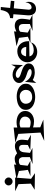

<svg xmlns="http://www.w3.org/2000/svg" viewBox="1880 -2846 1182 5042"><g transform="rotate(-90 2471.0 -325.0)"><path d="M331.1 -690.4Q331.1 -668.9 322.8 -649.9Q314.5 -630.9 300.3 -616.7Q286.1 -602.5 267.1 -594.2Q248 -585.9 226.6 -585.9Q205.1 -585.9 186.5 -594.2Q168 -602.5 153.8 -616.7Q139.6 -630.9 131.3 -649.9Q123 -668.9 123 -690.4Q123 -711.9 131.3 -730.5Q139.6 -749 153.8 -763.2Q168 -777.3 186.5 -785.6Q205.1 -793.9 226.6 -793.9Q248 -793.9 267.1 -785.6Q286.1 -777.3 300.3 -763.2Q314.5 -749 322.8 -730.5Q331.1 -711.9 331.1 -690.4ZM445.3 2 7.8 -5.9 169.9 -106.4 156.2 -430.7 -30.3 -518.6H328.1L295.9 -99.6Z M1454.1 -103.5 1052.7 -121.1 1183.6 -184.6Q1185.5 -214.8 1187 -244.6Q1188.5 -274.4 1188.5 -304.7Q1188.5 -330.1 1184.6 -350.1Q1180.7 -370.1 1170.9 -384.3Q1161.1 -398.4 1143.1 -406.2Q1125 -414.1 1097.7 -414.1Q1074.2 -414.1 1055.7 -403.3Q1037.1 -392.6 1023.9 -375.5Q1010.7 -358.4 1003.4 -337.4Q996.1 -316.4 994.1 -294.9Q989.3 -253.9 985.4 -211.9Q981.4 -169.9 977.5 -128.9L1107.4 -64.5L683.6 -61.5L866.2 -131.8V-307.6Q866.2 -333 857.4 -356.9Q848.6 -380.9 832 -398.4Q817.4 -412.1 799.3 -416.5Q781.2 -420.9 761.7 -420.9Q735.4 -420.9 705.6 -412.1Q675.8 -403.3 661.1 -378.9L639.6 -189.5L768.6 -118.2L367.2 -116.2L531.2 -183.6L502 -418.9Q473.6 -426.8 436.5 -437Q399.4 -447.3 365.2 -458Q326.2 -469.7 284.2 -482.4L671.9 -546.9L667 -487.3Q705.1 -511.7 745.6 -520.5Q786.1 -529.3 827.1 -529.3Q869.1 -529.3 902.3 -512.2Q935.5 -495.1 964.8 -466.8Q1007.8 -489.3 1056.6 -506.8Q1105.5 -524.4 1155.3 -524.4Q1198.2 -524.4 1230 -510.7Q1261.7 -497.1 1282.2 -472.2Q1302.7 -447.3 1313 -413.6Q1323.2 -379.9 1323.2 -338.9Q1323.2 -320.3 1320.8 -294.4Q1318.4 -268.6 1315.4 -243.2Q1311.5 -213.9 1308.6 -182.6Z M2078.1 -252.9Q2078.1 -198.2 2055.2 -155.3Q2032.2 -112.3 1994.6 -83Q1957 -53.7 1908.7 -38.1Q1860.4 -22.5 1809.6 -22.5Q1767.6 -22.5 1726.1 -28.8Q1684.6 -35.2 1645.5 -49.8L1648.4 140.6L1850.6 222.7L1293 245.1L1510.7 147.5Q1508.8 111.3 1506.3 66.9Q1503.9 22.5 1501 -25.4Q1498 -73.2 1495.1 -122.1Q1492.2 -170.9 1489.3 -216.8Q1482.4 -323.2 1475.6 -434.6L1244.1 -513.7L1643.6 -557.6V-461.9Q1712.9 -481.4 1783.2 -481.4Q1835.9 -481.4 1888.2 -468.8Q1940.4 -456.1 1982.9 -428.7Q2025.4 -401.4 2051.8 -357.9Q2078.1 -314.5 2078.1 -252.9ZM1929.7 -260.7Q1929.7 -298.8 1913.1 -325.2Q1896.5 -351.6 1870.1 -368.7Q1843.8 -385.7 1811 -393.6Q1778.3 -401.4 1746.1 -401.4Q1719.7 -401.4 1693.8 -395Q1668 -388.7 1644.5 -377.9V-137.7Q1672.9 -124 1707 -117.2Q1741.2 -110.4 1772.5 -110.4Q1806.6 -110.4 1835.4 -120.6Q1864.3 -130.9 1885.3 -150.4Q1906.2 -169.9 1918 -197.8Q1929.7 -225.6 1929.7 -260.7Z M2793 -236.3Q2793 -168.9 2759.3 -122.6Q2725.6 -76.2 2673.3 -47.4Q2621.1 -18.6 2559.6 -5.4Q2498 7.8 2442.4 7.8Q2387.7 7.8 2328.6 -5.9Q2269.5 -19.5 2220.2 -48.8Q2170.9 -78.1 2139.2 -124.5Q2107.4 -170.9 2107.4 -236.3Q2107.4 -307.6 2141.6 -354.5Q2175.8 -401.4 2228 -428.7Q2280.3 -456.1 2343.3 -466.8Q2406.2 -477.5 2464.8 -477.5Q2518.6 -477.5 2576.7 -463.9Q2634.8 -450.2 2683.1 -421.4Q2731.4 -392.6 2762.2 -346.7Q2793 -300.8 2793 -236.3ZM2631.8 -238.3Q2631.8 -273.4 2618.7 -302.7Q2605.5 -332 2582.5 -353.5Q2559.6 -375 2529.3 -386.7Q2499 -398.4 2464.8 -398.4Q2429.7 -398.4 2394.5 -388.2Q2359.4 -377.9 2331.1 -358.4Q2302.7 -338.9 2285.2 -309.1Q2267.6 -279.3 2267.6 -241.2Q2267.6 -203.1 2279.8 -171.9Q2292 -140.6 2314.9 -118.2Q2337.9 -95.7 2369.1 -83.5Q2400.4 -71.3 2438.5 -71.3Q2479.5 -71.3 2514.6 -80.6Q2549.8 -89.8 2576.2 -110.4Q2602.5 -130.9 2617.2 -162.6Q2631.8 -194.3 2631.8 -238.3Z M3326.2 -165Q3326.2 -116.2 3303.7 -85Q3281.2 -53.7 3247.1 -35.6Q3212.9 -17.6 3170.9 -10.3Q3128.9 -2.9 3089.8 -2.9Q3067.4 -2.9 3040.5 -6.3Q3013.7 -9.8 2987.3 -16.6Q2960.9 -23.4 2936 -33.2Q2911.1 -43 2891.6 -56.6L2812.5 36.1L2842.8 -262.7Q2859.4 -226.6 2885.3 -194.3Q2911.1 -162.1 2944.3 -137.7Q2977.5 -113.3 3015.6 -99.1Q3053.7 -85 3094.7 -85Q3105.5 -85 3119.6 -86.4Q3133.8 -87.9 3147 -92.8Q3160.2 -97.7 3168.9 -106.4Q3177.7 -115.2 3177.7 -129.9Q3177.7 -146.5 3160.2 -160.6Q3142.6 -174.8 3119.1 -185.1Q3095.7 -195.3 3072.3 -202.6Q3048.8 -210 3037.1 -213.9Q3003.9 -223.6 2964.4 -240.7Q2924.8 -257.8 2891.1 -281.7Q2857.4 -305.7 2835 -338.4Q2812.5 -371.1 2812.5 -414.1Q2812.5 -455.1 2832.5 -487.3Q2852.5 -519.5 2883.8 -541.5Q2915 -563.5 2953.6 -574.7Q2992.2 -585.9 3029.3 -585.9Q3087.9 -585.9 3140.1 -564.9Q3192.4 -543.9 3235.4 -504.9L3295.9 -622.1L3283.2 -313.5Q3265.6 -346.7 3239.3 -380.4Q3212.9 -414.1 3180.7 -441.4Q3148.4 -468.8 3111.3 -485.4Q3074.2 -502 3034.2 -502Q3022.5 -502 3007.3 -499.5Q2992.2 -497.1 2979 -491.2Q2965.8 -485.4 2956.5 -475.1Q2947.3 -464.8 2947.3 -449.2Q2947.3 -430.7 2961.4 -417Q2975.6 -403.3 2995.6 -393.1Q3015.6 -382.8 3036.6 -375.5Q3057.6 -368.2 3071.3 -364.3Q3106.4 -352.5 3150.4 -336.9Q3194.3 -321.3 3233.4 -298.8Q3272.5 -276.4 3299.3 -243.7Q3326.2 -210.9 3326.2 -165Z M3910.2 -177.7Q3910.2 -170.9 3909.7 -164.1Q3909.2 -157.2 3909.2 -150.4L3511.7 -142.6Q3524.4 -85 3569.3 -57.6Q3614.3 -30.3 3670.9 -30.3Q3698.2 -30.3 3726.6 -34.2Q3754.9 -38.1 3782.2 -46.9Q3809.6 -55.7 3834 -69.8Q3858.4 -84 3877.9 -103.5Q3867.2 -62.5 3841.8 -31.2Q3816.4 0 3781.7 20.5Q3747.1 41 3706.5 51.3Q3666 61.5 3626 61.5Q3571.3 61.5 3522 42Q3472.7 22.5 3436 -11.7Q3399.4 -45.9 3377.9 -93.8Q3356.4 -141.6 3356.4 -198.2Q3356.4 -257.8 3380.9 -306.6Q3405.3 -355.5 3445.3 -390.1Q3485.4 -424.8 3538.1 -443.4Q3590.8 -461.9 3648.4 -461.9Q3709 -461.9 3757.3 -439.5Q3805.7 -417 3839.8 -377.9Q3874 -338.9 3892.1 -287.6Q3910.2 -236.3 3910.2 -177.7ZM3760.7 -227.5Q3758.8 -253.9 3750 -278.3Q3741.2 -302.7 3725.6 -321.3Q3710 -339.8 3688 -351.1Q3666 -362.3 3636.7 -362.3Q3607.4 -362.3 3585.9 -351.6Q3564.5 -340.8 3549.8 -322.8Q3535.2 -304.7 3525.9 -280.8Q3516.6 -256.8 3511.7 -231.4Z M4603.5 -64.5 4179.7 -61.5 4362.3 -131.8V-307.6Q4362.3 -359.4 4336.4 -390.1Q4310.5 -420.9 4257.8 -420.9Q4231.4 -420.9 4201.7 -412.1Q4171.9 -403.3 4157.2 -378.9L4135.7 -189.5Q4145.5 -181.6 4166.5 -169.9Q4187.5 -158.2 4210 -146.5Q4235.4 -132.8 4264.6 -118.2L3863.3 -116.2L4027.3 -183.6L3998 -418.9Q3969.7 -426.8 3932.6 -437Q3895.5 -447.3 3861.3 -458Q3822.3 -469.7 3780.3 -482.4L4168 -546.9L4163.1 -487.3Q4197.3 -501 4236.3 -514.6Q4275.4 -528.3 4312.5 -528.3Q4401.4 -528.3 4450.2 -480.5Q4499 -432.6 4499 -342.8Q4499 -320.3 4496.6 -292.5Q4494.1 -264.6 4490.2 -236.3Q4486.3 -208 4481.9 -180.2Q4477.5 -152.3 4473.6 -128.9Z M4971.7 -630.9 4962.9 -539.1Q4915 -543 4868.2 -546.4Q4821.3 -549.8 4773.4 -554.7Q4765.6 -461.9 4756.8 -370.1Q4748 -278.3 4739.3 -185.5Q4739.3 -180.7 4738.3 -175.8Q4737.3 -170.9 4737.3 -166Q4737.3 -152.3 4740.2 -138.2Q4743.2 -124 4750 -112.8Q4756.8 -101.6 4768.1 -94.2Q4779.3 -86.9 4795.9 -86.9Q4828.1 -86.9 4852.5 -102.1Q4877 -117.2 4893.6 -140.6Q4910.2 -164.1 4919.9 -192.9Q4929.7 -221.7 4932.6 -250Q4944.3 -204.1 4944.3 -159.2Q4944.3 -116.2 4930.7 -81.5Q4917 -46.9 4892.6 -22Q4868.2 2.9 4834 16.6Q4799.8 30.3 4758.8 30.3Q4715.8 30.3 4683.6 15.6Q4651.4 1 4630.4 -24.9Q4609.4 -50.8 4599.1 -85.9Q4588.9 -121.1 4588.9 -161.1Q4588.9 -168.9 4588.9 -175.8Q4588.9 -182.6 4589.8 -190.4Q4597.7 -285.2 4605 -377.4Q4612.3 -469.7 4618.2 -564.5Q4591.8 -566.4 4565.9 -568.8Q4540 -571.3 4513.7 -574.2L4517.6 -651.4Q4538.1 -652.3 4560.5 -658.2Q4583 -664.1 4604 -673.8Q4625 -683.6 4643.1 -697.3Q4661.1 -710.9 4672.9 -728.5Q4683.6 -746.1 4692.9 -766.6Q4702.1 -787.1 4709.5 -809.6Q4716.8 -832 4721.7 -854Q4726.6 -876 4728.5 -896.5L4808.6 -894.5L4783.2 -650.4Z"/></g></svg>

Font: Fontdiner Swanky
Style: Regular
Weight: 400
Designer: Font Diner, Inc
Foundry: Font Diner, Inc
Version: Version 1.001